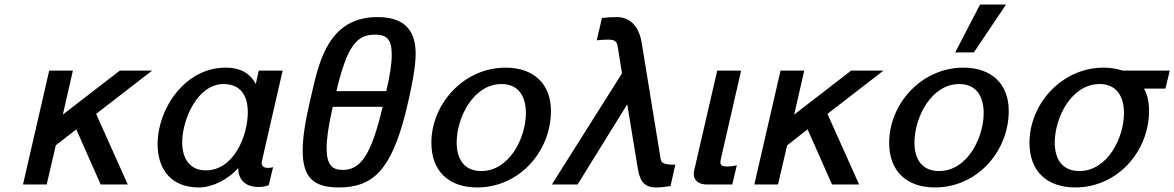

<svg xmlns="http://www.w3.org/2000/svg" viewBox="-20 -810 5156 843"><path d="M300 -500H196L81 0H185L225 -172L315 -242L422 0H541L402 -310L648 -500H506L256 -307Z M780 -185C780 -287 848 -441 961 -441C1033 -441 1068 -395 1068 -317C1068 -213 1006 -62 884 -62C808 -62 780 -120 780 -185ZM672 -177C672 -67 731 13 853 13C916 13 984 -25 1026 -72C1026 -20 1058 11 1116 11C1130 11 1145 9 1160 3L1179 -76C1174 -74 1166 -73 1159 -73H1154C1139 -73 1129 -81 1129 -94C1129 -96 1129 -100 1130 -103L1221 -500H1116L1103 -441C1082 -482 1043 -513 970 -513C793 -513 672 -334 672 -177Z M1775 -375C1788 -434 1805 -515 1805 -574C1805 -659 1772 -735 1638 -735C1448 -735 1392 -585 1357 -435L1343 -375C1320 -278 1309 -205 1309 -149C1309 -28 1359 13 1468 13C1617 13 1697 -63 1761 -316ZM1457 -410C1504 -607 1545 -658 1627 -658C1679 -658 1700 -636 1700 -570C1700 -530 1693 -483 1676 -410ZM1660 -341C1610 -128 1563 -64 1485 -64C1439 -64 1414 -85 1414 -160C1414 -201 1422 -258 1441 -341Z M1874 -183C1874 -58 1951 13 2075 13C2261 13 2399 -146 2399 -323C2399 -441 2324 -513 2200 -513C2015 -513 1874 -353 1874 -183ZM1985 -184C1985 -293 2058 -441 2182 -441C2257 -441 2289 -386 2289 -314C2289 -205 2217 -59 2093 -59C2017 -59 1985 -113 1985 -184Z M2779 -78C2787 -31 2797 13 2860 13C2881 13 2905 10 2924 7L2945 -87C2901 -87 2884 -92 2881 -110L2798 -619C2788 -683 2756 -735 2687 -735C2662 -735 2648 -734 2623 -731L2600 -633C2614 -635 2640 -636 2650 -636C2678 -636 2688 -629 2692 -606L2711 -488L2403 0H2516L2734 -352Z M3028 -62C3027 -58 3026 -52 3026 -46C3026 -16 3050 0 3083 0H3195L3215 -84C3207 -82 3187 -79 3171 -79C3155 -79 3143 -82 3143 -97C3143 -102 3145 -113 3146 -116L3234 -500H3129Z M3511 -500H3407L3292 0H3396L3436 -172L3526 -242L3633 0H3752L3613 -310L3859 -500H3717L3467 -307Z M4397 -790H4283L4174 -580H4256ZM3884 -183C3884 -58 3961 13 4085 13C4271 13 4409 -146 4409 -323C4409 -441 4334 -513 4210 -513C4025 -513 3884 -353 3884 -183ZM3995 -184C3995 -293 4068 -441 4192 -441C4267 -441 4299 -386 4299 -314C4299 -205 4227 -59 4103 -59C4027 -59 3995 -113 3995 -184Z M4500 -183C4500 -58 4577 13 4701 13C4887 13 5025 -146 5025 -323C5025 -361 5018 -394 5003 -421H5097L5116 -500H4909C4884 -508 4857 -513 4826 -513C4641 -513 4500 -353 4500 -183ZM4611 -184C4611 -293 4684 -441 4808 -441C4883 -441 4915 -386 4915 -314C4915 -205 4843 -59 4719 -59C4643 -59 4611 -113 4611 -184Z"/></svg>

Font: Perun Medium Italic
Style: Regular
Weight: 500
Italic angle: -12°
Foundry: Copyright (c) Stefan Peev, Context Ltd, 2016
Version: Version 1.026